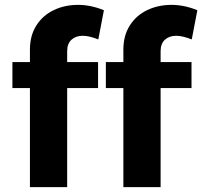

<svg xmlns="http://www.w3.org/2000/svg" viewBox="-20 -769 831 789"><path d="M256 -559V-514H383V-407H256V0H103V-407H31V-514H103V-565Q103 -623 129.5 -664.5Q156 -706 201 -727.5Q246 -749 301 -749Q353 -749 407 -727L384 -607Q369 -613 352 -617.5Q335 -622 320 -622Q292 -622 274 -606Q256 -590 256 -559ZM640 -559V-514H767V-407H640V0H487V-407H415V-514H487V-565Q487 -623 513.5 -664.5Q540 -706 585 -727.5Q630 -749 685 -749Q737 -749 791 -727L768 -607Q753 -613 736 -617.5Q719 -622 704 -622Q676 -622 658 -606Q640 -590 640 -559Z"/></svg>

Font: Argentum Sans SemiBold
Style: Regular
Weight: 600
Designer: Julieta Ulanovsky (Modified by Cristiano Sobral)
Foundry: Julieta Ulanovsky
Version: Version 5.001;November 22, 2018;FontCreator 11.5.0.2425 64-b